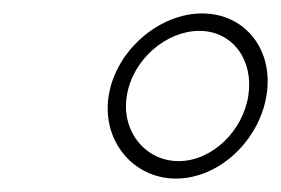

<svg xmlns="http://www.w3.org/2000/svg" viewBox="-20 -776 419 286"><path d="M142 -634C131 -567 178 -510 242 -510C306 -510 366 -566 377 -634C388 -702 345 -756 281 -756C217 -756 153 -701 142 -634ZM169 -634C178 -688 228 -730 277 -730C326 -730 358 -687 350 -634C342 -581 296 -536 246 -536C197 -536 160 -580 169 -634Z"/></svg>

Font: Charger Sport
Style: HLNrwObl
Weight: 100
Designer: Jasper
Foundry: Cannot Into Space Fonts
Version: Version 1.1